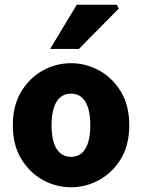

<svg xmlns="http://www.w3.org/2000/svg" viewBox="-20 -776 598 808"><path d="M279 12Q215 12 159.5 -19Q104 -50 69 -108Q34 -166 34 -249Q34 -332 69 -390Q104 -448 159.5 -479Q215 -510 279 -510Q342 -510 398 -479Q454 -448 489 -390Q524 -332 524 -249Q524 -166 489 -108Q454 -50 398 -19Q342 12 279 12ZM279 -116Q307 -116 325 -132.5Q343 -149 351.5 -178.5Q360 -208 360 -249Q360 -289 351.5 -319Q343 -349 325 -365.5Q307 -382 279 -382Q251 -382 232.5 -365.5Q214 -349 205.5 -319Q197 -289 197 -249Q197 -208 205.5 -178.5Q214 -149 232.5 -132.5Q251 -116 279 -116ZM191 -570 303 -756H471L480 -740L312 -570Z"/></svg>

Font: Source Sans 3 ExtraLight ExtraBold
Style: Regular
Weight: 800
Version: Version 3.052;hotconv 1.1.0;makeotfexe 2.6.0